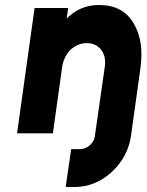

<svg xmlns="http://www.w3.org/2000/svg" viewBox="-20 -532 585 766"><path d="M504 0 540 -258Q548 -314 541 -359.5Q534 -405 512 -441Q469 -512 376 -512Q311 -512 264 -474Q259 -470 255 -466.5Q251 -463 246 -458L252 -500H118L48 0H191L228 -265Q235 -308 262 -334Q291 -360 327 -360Q362 -360 383 -334Q404 -308 398 -265L360 0ZM360 0 359 8Q357 30 339 47Q321 63 299 63H264L242 214H278Q359 214 425 155Q491 94 503 8L504 0Z"/></svg>

Font: Unageo
Style: ExtraBold-Italic
Weight: 800
Designer: Richard Sepsi
Foundry: Richard Sepsi
Version: Version 2.000